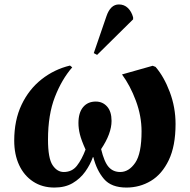

<svg xmlns="http://www.w3.org/2000/svg" viewBox="-20 -829 856 864"><path d="M225 15Q170 15 129 -12Q88 -39 66 -86.5Q44 -134 44 -196Q44 -288 77 -357.5Q110 -427 167 -472Q224 -517 295 -534L305 -526Q258 -472 227 -392.5Q196 -313 196 -201Q196 -117 216.5 -86Q237 -55 267 -55Q304 -55 326 -83Q348 -111 365 -156Q346 -198 339.5 -224.5Q333 -251 333 -275Q333 -322 354 -347Q375 -372 411 -372Q442 -372 462 -349.5Q482 -327 482 -285Q482 -228 435 -158Q449 -100 469 -77.5Q489 -55 521 -55Q560 -55 588.5 -96.5Q617 -138 617 -238Q617 -307 591.5 -375.5Q566 -444 529 -494L667 -533L680 -528Q718 -484 744 -415Q770 -346 770 -271Q770 -172 739.5 -108.5Q709 -45 659 -15Q609 15 549 15Q481 15 448 -23.5Q415 -62 400 -122H398Q386 -88 363.5 -56.5Q341 -25 307 -5Q273 15 225 15ZM417 -582 402 -590 459 -756Q477 -809 515 -809Q539 -809 555.5 -793Q572 -777 579 -751V-742Z"/></svg>

Font: Literata 72pt
Style: Bold Italic
Weight: 700
Italic angle: -2°
Designer: Latin by Veronika Burian and Jose Scaglione. Greek by Irene Vlachou. Cyrillic by Vera Evstafieva
Foundry: TypeTogether
Version: Version 3.002